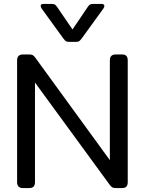

<svg xmlns="http://www.w3.org/2000/svg" viewBox="-20 -957 737 977"><path d="M301 -763 193 -912Q187 -921 187 -927Q187 -937 200 -937H240Q254 -937 259 -934Q264 -931 271 -921L349 -807L426 -921Q433 -931 438 -934Q443 -937 457 -937H497Q511 -937 511 -926Q511 -920 505 -912L397 -763Q388 -751 383 -747.5Q378 -744 366 -744H332Q320 -744 315 -747.5Q310 -751 301 -763ZM67 -30V-650Q67 -680 98 -680H128Q140 -680 146.5 -676.5Q153 -673 160 -663L539 -142V-650Q539 -680 569 -680H600Q616 -680 623 -672.5Q630 -665 630 -650V-30Q630 -15 623 -7.5Q616 0 600 0H569Q558 0 551.5 -3.5Q545 -7 538 -17L158 -537V-30Q158 -15 151 -7.5Q144 0 128 0H97Q67 0 67 -30Z"/></svg>

Font: Mitr Light
Style: Regular
Weight: 300
Designer: Thanarat Vachiruckul
Foundry: Cadson Demak
Version: Version 1.002